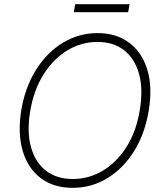

<svg xmlns="http://www.w3.org/2000/svg" viewBox="-20 -897 792 927"><path d="M697.8 -361.9Q679.3 -249.6 626.6 -166Q573.9 -82.4 497.5 -36.2Q421.2 9.9 331 9.9Q238.6 9.9 176.7 -36.9Q114.7 -83.8 89.7 -168.3Q64.6 -252.8 82.7 -365.4Q101.9 -477.6 154.7 -561.1Q207.4 -644.5 284.1 -690.9Q360.8 -737.2 451.3 -737.2Q541.9 -737.2 604 -690.5Q666.2 -643.8 691.6 -559.5Q717 -475.1 697.8 -361.9ZM654.8 -365.4Q671.9 -467 651.1 -540.8Q630.3 -614.7 578.7 -654.7Q527 -694.6 450.6 -694.6Q372.5 -694.6 305.2 -653.8Q237.9 -612.9 190.7 -538.4Q143.5 -463.8 126.1 -361.9Q109 -260.7 129.6 -186.8Q150.2 -112.9 202.1 -72.8Q253.9 -32.7 331 -32.7Q409.8 -32.7 477.5 -73.7Q545.1 -114.7 592 -189.5Q638.8 -264.2 654.8 -365.4ZM605.5 -876.8 598.7 -838.1H336.6L343 -876.8Z"/></svg>

Font: Inter Extra Light  BETA
Style: Italic
Weight: 200
Italic angle: 9.39999°
Designer: Rasmus Andersson
Foundry: rsms
Version: Version 3.011;git-f93a4a705